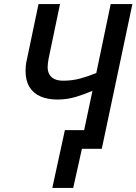

<svg xmlns="http://www.w3.org/2000/svg" viewBox="-20 -734 673 947"><path d="M238 193 300 -92H395L436 -286Q402 -271 357 -257Q312 -243 263 -243Q215 -243 179.5 -258.5Q144 -274 125 -305.5Q106 -337 106 -385Q106 -398 107.5 -412Q109 -426 113 -442L170 -714H276L220 -446Q218 -435 216.5 -424Q215 -413 215 -404Q215 -382 223.5 -367Q232 -352 249 -344Q266 -336 292 -336Q336 -336 375 -346.5Q414 -357 455 -374L526 -714H633L482 0H384L341 193Z"/></svg>

Font: Noto Sans Display Medium
Style: Italic
Weight: 500
Italic angle: -12°
Designer: Monotype Design Team
Foundry: Monotype Imaging Inc.
Version: Version 2.003